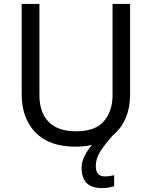

<svg xmlns="http://www.w3.org/2000/svg" viewBox="-20 -734 771 974"><path d="M466 107Q466 136 478 148.5Q490 161 511 161Q528 161 539.5 158.5Q551 156 559 155V211Q545 215 531 217.5Q517 220 497 220Q444 220 419 194Q394 168 394 117Q394 86 410 55.5Q426 25 447 1Q408 10 362 10Q229 10 159.5 -62.5Q90 -135 90 -254V-714H180V-251Q180 -164 226.5 -116Q273 -68 367 -68Q464 -68 507.5 -119.5Q551 -171 551 -252V-714H640V-252Q640 -189 618 -136Q596 -83 552 -47Q508 3 487 37.5Q466 72 466 107Z"/></svg>

Font: Noto Sans Tai Viet
Style: Regular
Weight: 400
Designer: Monotype Design Team
Foundry: Monotype Imaging Inc.
Version: Version 2.003; ttfautohint (v1.8.4.7-5d5b)